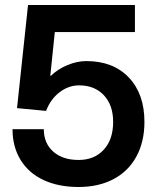

<svg xmlns="http://www.w3.org/2000/svg" viewBox="-20 -734 617 767"><path d="M30 -218H155Q155 -162 192.5 -128.5Q230 -95 294 -95Q357 -95 394.5 -136Q432 -177 432 -247Q432 -314 395 -353.5Q358 -393 296 -393Q254 -393 218 -365.5Q182 -338 164 -291L48 -302L92 -714H519V-606H199L181 -432L183 -431Q211 -458 249.5 -474Q288 -490 325 -490Q432 -490 494.5 -424.5Q557 -359 557 -247Q557 -168 525 -109Q493 -50 433.5 -18.5Q374 13 294 13Q213 13 153.5 -15Q94 -43 62 -95.5Q30 -148 30 -218Z"/></svg>

Font: Non Bureau Medium
Style: Regular
Weight: 500
Designer: Jona Saucedo
Foundry: Non Foundry
Version: Version 1.000; ttfautohint (v1.8.4)